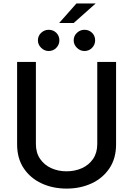

<svg xmlns="http://www.w3.org/2000/svg" viewBox="-20 -1089 778 1121"><path d="M547.9 -727.3H657.7V-246.1Q657.7 -164.1 619 -106.4Q580.3 -48.7 514.7 -18.3Q449.2 12.1 368.6 12.1Q288.4 12.1 222.8 -18.3Q157.3 -48.7 118.6 -106.4Q79.9 -164.1 79.9 -246.1V-727.3H189.6V-247.9Q189.6 -197.1 214.1 -161.4Q238.6 -125.7 279.3 -107.2Q320 -88.8 368.6 -88.8Q417.6 -88.8 458.5 -107.2Q499.3 -125.7 523.6 -161.4Q547.9 -197.1 547.9 -247.9ZM264.2 -791.2Q239.3 -791.2 220.3 -809.8Q201.3 -828.5 201.3 -853.3Q201.3 -879.6 220.3 -897.4Q239.3 -915.1 264.2 -915.1Q290.8 -915.1 308.8 -897.4Q326.7 -879.6 326.7 -853.3Q326.7 -828.5 308.8 -809.8Q290.8 -791.2 264.2 -791.2ZM473 -791.2Q448.2 -791.2 429.2 -809.8Q410.2 -828.5 410.2 -853.3Q410.2 -879.6 429.2 -897.4Q448.2 -915.1 473 -915.1Q499.6 -915.1 517.6 -897.4Q535.5 -879.6 535.5 -853.3Q535.5 -828.5 517.6 -809.8Q499.6 -791.2 473 -791.2ZM325.6 -954.9 426.5 -1068.9H538.7L410.5 -954.9Z"/></svg>

Font: Inter UI Medium
Style: Regular
Weight: 500
Designer: Rasmus Andersson
Foundry: rsms
Version: 3.2;8d6f07862